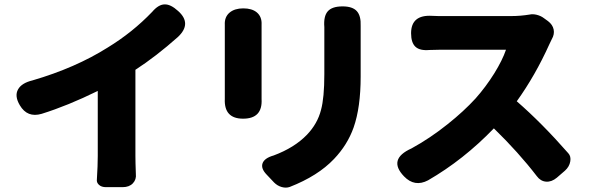

<svg xmlns="http://www.w3.org/2000/svg" viewBox="-20 -805 2683 872"><path d="M461 45Q441 45 429.5 34.5Q418 24 420 10Q424 -54 424 -97V-392Q288 -325 169 -288Q104 -269 70 -327Q45 -369 62 -399Q78 -428 128 -440Q323 -497 469 -589Q582 -658 671 -751Q700 -785 728 -785Q755 -786 789 -755Q853 -698 788 -637Q689 -549 595 -488V-97Q595 -69 597 -15Q600 10 583.5 27.5Q567 45 537 45H511Z M1225 24 1191 -12Q1164 -40 1172.5 -63.5Q1181 -87 1223 -99Q1317 -134 1374 -193Q1422 -243 1438 -306Q1453 -361 1453 -468V-670Q1453 -676 1453 -682Q1449 -731 1468.5 -753.5Q1488 -776 1536 -776Q1581 -776 1600.5 -754.5Q1620 -733 1618 -687Q1618 -679 1618 -670V-563V-457Q1618 -317 1586 -226Q1558 -147 1497 -83Q1424 -6 1296 44Q1279 50 1259.5 44.5Q1240 39 1225 24ZM1084 -266Q997 -266 1001 -356Q1001 -357 1001 -358V-690Q1001 -691 1001 -692Q999 -728 1023 -748Q1046 -767 1085 -767Q1124 -767 1146 -749Q1170 -729 1168 -693Q1168 -692 1168 -690V-523V-357Q1168 -356 1168 -355Q1173 -266 1084 -266Z M1815 -4Q1740 -82 1849 -131Q1933 -177 2013 -241Q2086 -299 2140 -358Q2187 -411 2225 -472Q2262 -532 2278 -579H1973Q1967 -579 1952.5 -578.5Q1938 -578 1931 -578Q1887 -574 1867 -592.5Q1847 -611 1847 -654Q1847 -739 1943 -733Q1955 -732 1973 -732H2136H2300Q2344 -732 2386 -739Q2399 -742 2417 -738Q2437 -733 2451 -722L2469 -709Q2490 -693 2494.5 -671Q2499 -649 2486 -627Q2478 -611 2475 -604Q2411 -462 2327 -345Q2441 -246 2561 -109Q2574 -95 2570 -72Q2566 -48 2546 -30L2509 2Q2485 22 2460 20Q2435 18 2418 -5Q2335 -113 2223 -222Q2085 -79 1924 14Q1863 46 1815 -4Z"/></svg>

Font: GenSenRounded TW H
Style: Regular
Weight: 900
Version: Version 1.501;PS 1;hotconv 16.6.51;makeotf.lib2.5.65220